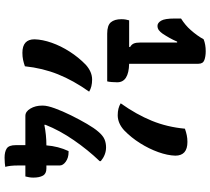

<svg xmlns="http://www.w3.org/2000/svg" viewBox="-60 -771 920 840"><g transform="rotate(90 400.0 -351.0)"><path d="M432 -419Q481 -488 508.5 -555.5Q536 -623 543 -700Q557 -705 571 -708Q585 -711 601 -711Q661 -711 661 -658Q660 -624 645.5 -583.5Q631 -543 606.5 -504Q582 -465 550 -434Q519 -406 484 -406Q453 -406 432 -419ZM710 86Q702 87 693 88Q684 89 670 89Q644 89 629.5 79.5Q615 70 615 40V-2H487Q468 -2 455 -24Q442 -46 442 -75V-79Q442 -98 454 -131Q466 -164 484.5 -201.5Q503 -239 522 -271.5Q541 -304 556 -321Q573 -341 589 -348Q605 -355 625 -355Q657 -355 685 -332V-327Q636 -276 593 -213.5Q550 -151 526 -90V-85Q571 -94 616 -94Q620 -146 641 -191H646Q670 -191 687 -179Q704 -167 704 -152V-94H717Q740 -94 748.5 -78.5Q757 -63 757 -37Q757 -27 755.5 -18.5Q754 -10 752 -2H704V31Q704 65 710 86ZM381 -281Q332 -212 305 -144.5Q278 -77 270 0Q256 5 242 8Q228 11 211 11Q152 11 152 -42Q153 -77 167 -117Q181 -157 206 -196Q231 -235 263 -266Q294 -294 328 -294Q360 -294 381 -281ZM69 -456H185L186 -460Q175 -466 170.5 -476Q166 -486 166 -506V-666H162Q155 -649 146 -633Q137 -617 127 -602Q120 -592 112 -586Q104 -580 93 -580Q80 -580 70.5 -596Q61 -612 61 -655V-683Q91 -702 111 -725Q136 -753 152 -782Q175 -791 204 -791Q227 -791 243 -785Q259 -779 259 -759V-456Q340 -454 340 -404Q340 -394 339 -380.5Q338 -367 336 -360H127Q91 -360 77.5 -376Q64 -392 64 -422Q64 -433 65.5 -441Q67 -449 69 -456Z"/></g></svg>

Font: Recursive Sn Csl St SmB
Style: Regular
Weight: 600
Version: Version 1.079;hotconv 1.0.112;makeotfexe 2.5.65598; ttfautoh